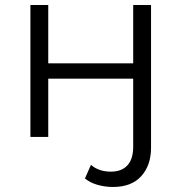

<svg xmlns="http://www.w3.org/2000/svg" viewBox="-20 -545 722 764"><path d="M430 199Q398 199 368 190.5Q338 182 318 165L342 111Q373 138 421 138Q464 138 487 113Q510 88 510 39V-232H172V0H101V-525H172V-293H510V-525H581V43Q581 113 542 156Q503 199 430 199Z"/></svg>

Font: Modern
Style: Small
Weight: 400
Designer: Julieta Ulanovsky
Foundry: Julieta Ulanovsky
Version: Version 8.000